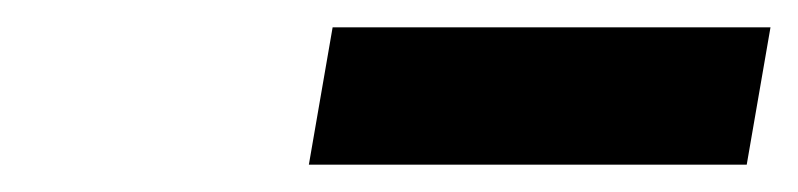

<svg xmlns="http://www.w3.org/2000/svg" viewBox="-20 -709 578 139"><path d="M203.6 -589.8 220.8 -689.2H537.8L520.6 -589.8Z"/></svg>

Font: Overpass
Style: Italic
Weight: 400
Italic angle: -10°
Designer: Delve Withrington, Dave Bailey, Thomas Jockin
Foundry: Delve Fonts LLC
Version: Version 4.000